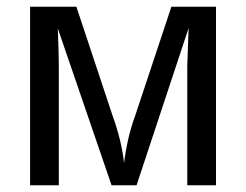

<svg xmlns="http://www.w3.org/2000/svg" viewBox="-20 -548 727 568"><path d="M538 -465 384 0H310L151 -464Q154 -387 154 -354V0H69V-528H206L313 -206Q340 -131 347 -66Q357 -144 380 -206L487 -528H619V0H534V-354L536 -409Z"/></svg>

Font: Libra Sans
Style: Regular
Weight: 400
Foundry: Context Ltd
Version: Version 1.002